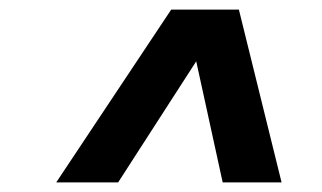

<svg xmlns="http://www.w3.org/2000/svg" viewBox="-20 -735 672 401"><path d="M97.4 -354 337.6 -715H459.5L226.7 -354ZM445.1 -354 366.2 -715H478.9L568.1 -354Z"/></svg>

Font: Wix Madefor Text
Style: Italic
Weight: 400
Italic angle: -12°
Designer: Dalton Maag Ltd
Foundry: Dalton Maag Ltd
Version: Version 3.100